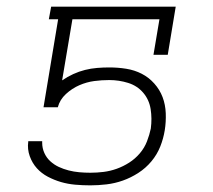

<svg xmlns="http://www.w3.org/2000/svg" viewBox="-20 -550 640 578"><path d="M252 8Q229 8 206.5 6Q184 4 163.5 -2Q143 -8 124 -18Q105 -28 91 -43.5Q77 -59 69.5 -80Q62 -101 65 -123V-125H107V-120Q107 -104 113.5 -89.5Q120 -75 131.5 -64.5Q143 -54 157 -47.5Q171 -41 186.5 -37Q202 -33 218.5 -31.5Q235 -30 252 -30Q272 -30 292 -32.5Q312 -35 331.5 -42Q351 -49 369 -60.5Q387 -72 401 -88.5Q415 -105 422.5 -124.5Q430 -144 434 -163Q438 -193 433.5 -221.5Q429 -250 411 -271Q393 -292 365.5 -300.5Q338 -309 309 -309Q286 -309 263.5 -306Q241 -303 219 -293.5Q197 -284 178.5 -267Q160 -250 154 -227H111L155 -492H127L134 -530H509L485 -385H442L460 -492H198L167 -308Q183 -319 200.5 -327Q218 -335 236 -339.5Q254 -344 272.5 -345.5Q291 -347 309 -347Q335 -347 360 -343Q385 -339 406.5 -328Q428 -317 444.5 -298.5Q461 -280 469.5 -257.5Q478 -235 479 -209Q480 -183 476 -158Q472 -133 462.5 -109Q453 -85 436 -64.5Q419 -44 396.5 -29.5Q374 -15 350 -6.5Q326 2 301 5Q276 8 252 8Z"/></svg>

Font: Iosevka Slab XLtEx
Style: Italic
Weight: 200
Width: 7
Italic angle: -9°
Monospace: yes
Designer: Belleve Invis
Foundry: Belleve Invis
Version: Version 11.1.0; ttfautohint (v1.8.3)